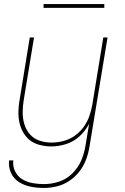

<svg xmlns="http://www.w3.org/2000/svg" viewBox="-20 -715 616 948"><path d="M197 213Q229 213 261.5 205Q294 197 323 177.5Q352 158 373 130.5Q394 103 405.5 71.5Q417 40 422 8L511 -530H490L436 -199Q431 -170 421 -141.5Q411 -113 392.5 -87.5Q374 -62 348 -44Q322 -26 292.5 -18.5Q263 -11 234 -11Q204 -11 175.5 -20.5Q147 -30 128 -51.5Q109 -73 100.5 -101Q92 -129 92 -159.5Q92 -190 97 -220L148 -530H127L77 -223Q71 -189 71 -155Q71 -121 81.5 -90Q92 -59 113.5 -35.5Q135 -12 167 -2Q199 8 233 8Q269 8 306 -3.5Q343 -15 372.5 -42Q402 -69 420 -104L402 5Q396 42 381 77.5Q366 113 337 141.5Q308 170 271 182Q234 194 197 194Q168 194 140.5 189Q113 184 90 170Q67 156 54.5 131Q42 106 46 77H25Q21 110 34.5 139Q48 168 74.5 184.5Q101 201 132.5 207Q164 213 197 213ZM195 -676H495V-695H195Z"/></svg>

Font: Iosevka Sparkle Thin
Style: Italic
Weight: 100
Italic angle: -9°
Designer: Belleve Invis
Foundry: Belleve Invis
Version: Version 4.5.0; ttfautohint (v1.8.3)